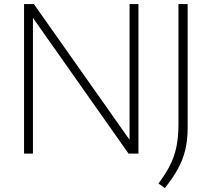

<svg xmlns="http://www.w3.org/2000/svg" viewBox="-20 -760 1048 950"><path d="M99 0V-740H147.5L637.5 -45H621V-740H665V0H616L126.5 -695H143V0ZM795.5 170.5 764 148Q798 103 820 60.2Q842 17.5 852.5 -31.5Q863 -80.5 863 -143.5V-740H908.5V-128Q908.5 -67.5 896.8 -18.5Q885 30.5 860 76Q835 121.5 795.5 170.5Z"/></svg>

Font: Encode Sans SC SemiExpanded ExtraLight
Style: Regular
Weight: 250
Width: 6
Designer: Multiple Designers
Foundry: Impallari Type
Version: Version 3.002